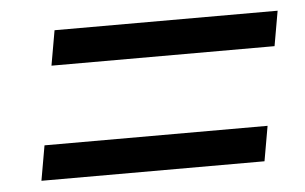

<svg xmlns="http://www.w3.org/2000/svg" viewBox="-34 -553 655 412"><g transform="rotate(-5 293.0 -346.5)"><path d="M40 -186.5 53.2 -261.7H533.7L520.5 -186.5ZM83 -430.7 96.2 -505.9H576.7L563.5 -430.7Z"/></g></svg>

Font: CaskaydiaCove NFP SemiLight
Style: Italic
Weight: 350
Italic angle: -10°
Designer: Aaron Bell
Foundry: Saja Typeworks
Version: Version 2111.001; VTT 6.35;Nerd Fonts 3.1.1